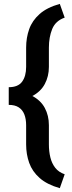

<svg xmlns="http://www.w3.org/2000/svg" viewBox="-20 -800 372 997"><path d="M290.5 -779.8 315.9 -708.5Q268.6 -691.9 251.2 -649.7Q233.9 -607.4 233.9 -552.7V-452.6Q233.9 -403.8 212.6 -363.8Q191.4 -323.7 145.5 -300Q99.6 -276.4 25.4 -276.4V-347.2Q73.7 -347.2 94.7 -375.7Q115.7 -404.3 115.7 -452.6V-552.7Q115.7 -604 131.6 -648.7Q147.5 -693.4 185.8 -727.3Q224.1 -761.2 290.5 -779.8ZM315.9 105 290.5 177.2Q224.1 158.2 185.8 124.3Q147.5 90.3 131.6 45.7Q115.7 1 115.7 -50.3V-149.9Q115.7 -182.1 106.4 -205.8Q97.2 -229.5 77.4 -242.4Q57.6 -255.4 25.4 -255.4V-326.7Q99.6 -326.7 145.5 -303Q191.4 -279.3 212.6 -239.5Q233.9 -199.7 233.9 -149.9V-50.3Q233.9 -13.7 241.5 17.3Q249 48.3 266.8 71.3Q284.7 94.2 315.9 105Z"/></svg>

Font: Roboto SemiBold
Style: Regular
Weight: 600
Designer: Christian Robertson
Foundry: Google
Version: Version 3.009; 2024